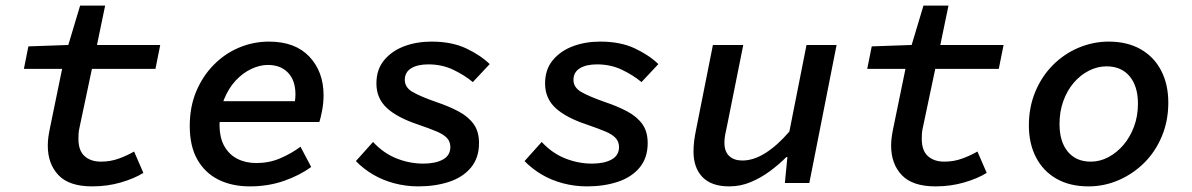

<svg xmlns="http://www.w3.org/2000/svg" viewBox="-20 -651 4240 683"><path d="M308 12Q226 12 188 -28Q150 -68 150 -133Q150 -148 152 -163Q154 -178 158 -197L201 -406H65L81 -486L223 -491L265 -631H354L325 -491H550L533 -406H307L263 -198Q260 -185 259.5 -175.5Q259 -166 259 -157Q259 -115 281 -95.5Q303 -76 339 -76Q373 -76 403 -87Q433 -98 457 -112L490 -36Q458 -16 410 -2Q362 12 308 12Z M869 12Q805 12 757 -12Q709 -36 682 -83.5Q655 -131 655 -203Q655 -270 677.5 -324.5Q700 -379 739.5 -419.5Q779 -460 830 -481.5Q881 -503 937 -503Q1030 -503 1080.5 -449.5Q1131 -396 1131 -312Q1131 -284 1125.5 -256Q1120 -228 1116 -217H736L748 -291H1061L1025 -273Q1028 -283 1029.5 -294Q1031 -305 1031 -315Q1031 -365 1004.5 -392.5Q978 -420 933 -420Q904 -420 873.5 -405.5Q843 -391 818 -364Q793 -337 777 -297.5Q761 -258 761 -208Q761 -161 778 -131Q795 -101 824.5 -86Q854 -71 892 -71Q937 -71 976 -87.5Q1015 -104 1049 -129L1087 -57Q1046 -27 990 -7.5Q934 12 869 12Z M1468 12Q1424 12 1382.5 1Q1341 -10 1306.5 -30.5Q1272 -51 1246 -78L1307 -146Q1344 -106 1390.5 -87.5Q1437 -69 1486 -69Q1529 -69 1555.5 -83.5Q1582 -98 1582 -128Q1582 -147 1570 -160Q1558 -173 1533 -183.5Q1508 -194 1470 -207Q1394 -232 1356.5 -266.5Q1319 -301 1319 -354Q1319 -404 1346.5 -437Q1374 -470 1418 -486.5Q1462 -503 1515 -503Q1587 -503 1638 -479Q1689 -455 1722 -423L1662 -359Q1632 -384 1592 -403Q1552 -422 1504 -422Q1465 -422 1442.5 -408Q1420 -394 1420 -367Q1420 -340 1447.5 -324Q1475 -308 1532 -288Q1577 -273 1611.5 -254.5Q1646 -236 1665 -209.5Q1684 -183 1684 -142Q1684 -89 1655 -54.5Q1626 -20 1577 -4Q1528 12 1468 12Z M2068 12Q2024 12 1982.5 1Q1941 -10 1906.5 -30.5Q1872 -51 1846 -78L1907 -146Q1944 -106 1990.5 -87.5Q2037 -69 2086 -69Q2129 -69 2155.5 -83.5Q2182 -98 2182 -128Q2182 -147 2170 -160Q2158 -173 2133 -183.5Q2108 -194 2070 -207Q1994 -232 1956.5 -266.5Q1919 -301 1919 -354Q1919 -404 1946.5 -437Q1974 -470 2018 -486.5Q2062 -503 2115 -503Q2187 -503 2238 -479Q2289 -455 2322 -423L2262 -359Q2232 -384 2192 -403Q2152 -422 2104 -422Q2065 -422 2042.5 -408Q2020 -394 2020 -367Q2020 -340 2047.5 -324Q2075 -308 2132 -288Q2177 -273 2211.5 -254.5Q2246 -236 2265 -209.5Q2284 -183 2284 -142Q2284 -89 2255 -54.5Q2226 -20 2177 -4Q2128 12 2068 12Z M2574 12Q2511 12 2479 -21Q2447 -54 2447 -112Q2447 -132 2449.5 -151Q2452 -170 2456 -189L2516 -491H2624L2566 -202Q2562 -185 2559.5 -171Q2557 -157 2557 -143Q2557 -112 2574 -96Q2591 -80 2621 -80Q2661 -80 2703.5 -107Q2746 -134 2788 -183L2849 -491H2956L2859 0H2772L2781 -92H2777Q2750 -65 2718 -41.5Q2686 -18 2650 -3Q2614 12 2574 12Z M3308 12Q3226 12 3188 -28Q3150 -68 3150 -133Q3150 -148 3152 -163Q3154 -178 3158 -197L3201 -406H3065L3081 -486L3223 -491L3265 -631H3354L3325 -491H3550L3533 -406H3307L3263 -198Q3260 -185 3259.5 -175.5Q3259 -166 3259 -157Q3259 -115 3281 -95.5Q3303 -76 3339 -76Q3373 -76 3403 -87Q3433 -98 3457 -112L3490 -36Q3458 -16 3410 -2Q3362 12 3308 12Z M3852 12Q3786 12 3738.5 -15Q3691 -42 3665.5 -91Q3640 -140 3640 -205Q3640 -270 3663 -325Q3686 -380 3726 -420Q3766 -460 3817.5 -481.5Q3869 -503 3924 -503Q3990 -503 4037.5 -476Q4085 -449 4110.5 -400Q4136 -351 4136 -286Q4136 -221 4113 -166Q4090 -111 4050 -71.5Q4010 -32 3959 -10Q3908 12 3852 12ZM3860 -76Q3893 -76 3923 -92Q3953 -108 3976.5 -135.5Q4000 -163 4014 -200.5Q4028 -238 4028 -282Q4028 -344 3998.5 -379.5Q3969 -415 3916 -415Q3884 -415 3853.5 -399.5Q3823 -384 3799.5 -356.5Q3776 -329 3762.5 -291.5Q3749 -254 3749 -210Q3749 -147 3778.5 -111.5Q3808 -76 3860 -76Z"/></svg>

Font: Source Code Pro ExtraLight SemiBold
Style: Italic
Weight: 600
Italic angle: -11°
Monospace: yes
Version: Version 1.016;hotconv 1.0.116;makeotfexe 2.5.65601